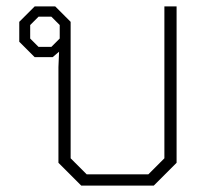

<svg xmlns="http://www.w3.org/2000/svg" viewBox="-20 -578 660 598"><path d="M162 -71V-369L164 -417L144 -400H88L40 -448V-510L88 -558H152L200 -510V-85L250 -35H442L492 -85V-558H530V-71L459 0H233ZM140 -432 166 -458V-500L140 -526H100L74 -500V-458L100 -432Z"/></svg>

Font: Chakra Petch ExtraLight
Style: Regular
Weight: 275
Designer: Katatrad Aksorn Co.,Ltd.
Foundry: Cadson Demak Co.,Ltd.
Version: Version 1.000; ttfautohint (v1.6)